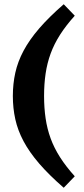

<svg xmlns="http://www.w3.org/2000/svg" viewBox="-20 -757 396 904"><path d="M187.5 -305Q187.5 -249 194.8 -199.5Q202 -150 218.5 -105Q235 -60 263 -16.2Q291 27.5 332 73L280 127Q210.5 66.5 164.2 12.8Q118 -41 90.8 -92.2Q63.5 -143.5 52 -195.8Q40.5 -248 40.5 -305Q40.5 -362 52 -414.2Q63.5 -466.5 90.8 -517.8Q118 -569 164.2 -622.8Q210.5 -676.5 280 -737L332 -683Q291 -637.5 263 -593.8Q235 -550 218.5 -505Q202 -460 194.8 -410.8Q187.5 -361.5 187.5 -305Z"/></svg>

Font: Newsreader 9pt
Style: Bold
Weight: 700
Designer: Hugues Gentile
Foundry: Production Type
Version: Version 1.003